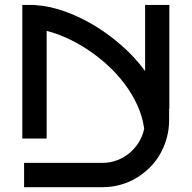

<svg xmlns="http://www.w3.org/2000/svg" viewBox="-20 -570 789 790"><path d="M675.8 -122.1V-75.2Q675.8 -37.1 666 -2Q656.2 33.2 638.7 64Q621.1 94.7 595.9 119.6Q570.8 144.5 540.5 162.6Q510.3 180.7 475.1 190.4Q439.9 200.2 401.9 200.2H79.1V100.1H401.9Q433.1 100.1 461.7 89.4Q490.2 78.6 512.9 59.6Q535.6 40.5 551.5 14.9Q567.4 -10.7 573.2 -41Q566.4 -90.8 544.9 -137.5Q523.4 -184.1 492.2 -225.6Q460.9 -267.1 421.6 -302.7Q382.3 -338.4 340.1 -366.2Q297.9 -394 254.6 -413.6Q211.4 -433.1 171.9 -442.9V0H71.8V-549.8H126V-548.8Q179.7 -545.9 240.5 -525.1Q301.3 -504.4 361.6 -469Q421.9 -433.6 477.8 -385Q533.7 -336.4 577.1 -277.8V-549.8H676.8V-123Z"/></svg>

Font: Bruno Ace SC
Style: Regular
Weight: 400
Designer: Astigmatic (AOETI)
Foundry: Astigmatic (AOETI)
Version: Version 1.000